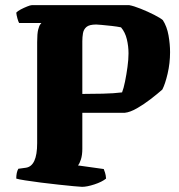

<svg xmlns="http://www.w3.org/2000/svg" viewBox="-20 -724 694 744"><path d="M298 0Q291 0 266 -2.5Q241 -5 207 -8.5Q173 -12 138.5 -16.5Q104 -21 78 -25Q52 -29 43 -32Q43 -56 51 -70L80 -74Q124 -80 124 -169V-561Q124 -594 128 -609.5Q132 -625 136.5 -630Q141 -635 140 -635H54Q51 -640 47.5 -652.5Q44 -665 43 -675Q48 -681 60.5 -687.5Q73 -694 85.5 -699Q98 -704 103 -704H481Q498 -701 525.5 -690Q553 -679 577.5 -666.5Q602 -654 611 -646Q627 -621 633 -587Q639 -553 639 -522Q639 -479 629.5 -438.5Q620 -398 609 -377Q591 -361 564.5 -340.5Q538 -320 511 -304.5Q484 -289 464 -287H299V-147Q299 -123 293.5 -106Q288 -89 282 -83L382 -69Q384 -64 387 -55Q390 -46 391 -32Q375 -19 346 -9.5Q317 0 298 0ZM299 -360Q334 -360 378 -361Q422 -362 453 -366Q459 -381 464.5 -408Q470 -435 474 -464.5Q478 -494 478 -517Q478 -545 471.5 -572Q465 -599 449 -618Q435 -621 413 -623.5Q391 -626 373.5 -627.5Q356 -629 353 -629Q326 -629 315 -619.5Q304 -610 301.5 -595Q299 -580 299 -564Z"/></svg>

Font: Texturina Black
Style: Regular
Weight: 900
Designer: Guillermo Torres Carreño
Foundry: Omnibus-Type
Version: Version 1.002; ttfautohint (v1.8.3)